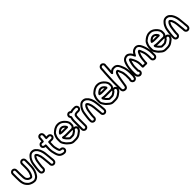

<svg xmlns="http://www.w3.org/2000/svg" viewBox="458 -2691 4658 4658"><g transform="rotate(-45 2787.5 -361.5)"><path d="M118 -456V-317C118 -224 122 -166 142 -134C173 -83 218 -54 274 -54C289 -54 294 -60 302 -65C306 -67 309 -71 311 -74C316 -81 321 -87 326 -96L337 -114C343 -123 347 -133 351 -146C363 -182 371 -209 375 -258L378 -284C380 -302 380 -325 380 -357V-470C380 -488 395 -505 414 -505C433 -505 449 -488 449 -470V-357C449 -334 448 -307 446 -278L444 -252C443 -242 442 -233 441 -223C434 -158 410 -99 385 -61C370 -38 359 -22 352 -17C316 10 289 19 270 16C227 10 224 12 173 -10C147 -21 120 -44 95 -78C90 -86 86 -92 80 -101C70 -116 66 -140 60 -159C54 -179 49 -234 49 -317V-456C49 -474 65 -490 84 -490C103 -490 118 -474 118 -456ZM-1 -456V-317C-1 -232 2 -176 12 -144C15 -133 18 -123 21 -112C27 -89 42 -65 54 -49C83 -8 117 20 154 36C187 50 210 59 229 61C242 62 253 64 263 65C302 71 342 54 382 23C398 11 410 -7 427 -34C461 -86 488 -163 494 -247L496 -274C498 -305 499 -332 499 -357V-470C499 -516 460 -555 414 -555C368 -555 330 -516 330 -470V-357C330 -326 329 -303 328 -288L325 -262C322 -229 318 -206 313 -190C309 -178 300 -149 294 -139L284 -122C277 -111 276 -111 271 -104C235 -105 208 -121 184 -160C177 -171 168 -226 168 -317V-456C168 -502 130 -540 84 -540C38 -540 -1 -502 -1 -456Z M582 9C563 9 547 -7 547 -25V-71C547 -78 547 -85 548 -91C551 -111 551 -132 554 -154L565 -229C568 -247 575 -305 581 -319L605 -374C615 -397 632 -418 655 -442C680 -467 703 -478 732 -478C763 -478 785 -469 803 -454C825 -435 839 -420 845 -411C894 -337 904 -252 914 -153C917 -118 921 -108 921 -70V-68L927 -9V19C927 37 912 54 893 54C874 54 858 37 858 19V-8V-11L852 -66C850 -87 841 -176 839 -204C835 -255 822 -305 800 -352C792 -370 779 -385 761 -400C754 -406 744 -409 736 -409C729 -409 718 -407 710 -399C694 -383 678 -368 670 -350C653 -312 643 -284 640 -262C636 -228 623 -161 620 -124C618 -94 616 -90 616 -71V-25C616 -7 601 9 582 9ZM892 104C938 104 977 65 977 19V-10V-12L971 -71C966 -122 960 -174 956 -222C953 -281 937 -340 910 -398C890 -439 874 -458 836 -492C808 -517 772 -528 732 -528C689 -528 651 -510 619 -476C593 -450 573 -423 559 -394L536 -339C527 -318 519 -263 515 -237L505 -160C503 -146 502 -134 501 -123C500 -103 497 -91 497 -71V-25C497 21 536 59 582 59C628 59 666 21 666 -25V-71C666 -71 666 -75 667 -80C671 -112 673 -151 679 -189C691 -260 685 -260 716 -329C719 -336 725 -345 736 -355C745 -346 751 -337 754 -331C773 -289 785 -245 789 -200C791 -176 802 -79 802 -65V-62L808 -7V19C808 65 846 104 892 104Z M1161 -631C1180 -631 1195 -614 1195 -596V-568L1188 -497C1187 -486 1192 -470 1213 -470H1285C1303 -470 1320 -454 1320 -435C1320 -416 1303 -401 1285 -401H1196C1183 -401 1172 -390 1171 -379C1168 -348 1166 -310 1166 -265V-235C1166 -211 1170 -185 1177 -157C1190 -109 1189 -99 1206 -64L1211 -55C1213 -50 1217 -47 1221 -44C1233 -35 1250 -27 1269 -27H1276C1294 -27 1311 -11 1311 8C1311 27 1294 42 1276 42H1269C1253 42 1233 38 1210 29C1180 18 1160 0 1147 -28C1143 -37 1138 -45 1135 -52C1130 -62 1121 -104 1117 -116C1104 -162 1097 -201 1097 -235V-265C1097 -315 1099 -351 1102 -372C1103 -382 1100 -401 1077 -401H1071C1037 -401 1023 -411 1016 -425C1011 -434 1011 -440 1014 -450C1020 -467 1035 -479 1060 -471C1063 -470 1066 -470 1068 -470H1093C1106 -470 1117 -481 1118 -492L1126 -564V-567V-596C1126 -614 1142 -631 1161 -631ZM1361 8C1361 -38 1322 -77 1276 -77H1269C1267 -77 1256 -80 1253 -82C1237 -115 1238 -124 1226 -170C1219 -194 1216 -216 1216 -235V-265C1216 -298 1217 -327 1219 -351H1285C1331 -351 1370 -389 1370 -435C1370 -481 1331 -520 1285 -520H1241L1245 -565V-567V-596C1245 -642 1206 -681 1160 -681C1114 -681 1076 -642 1076 -596V-568L1071 -520C1052 -525 1028 -525 1009 -515C975 -498 946 -449 971 -401C986 -372 1014 -356 1049 -352C1047 -330 1047 -300 1047 -265V-235C1047 -195 1054 -150 1069 -101C1072 -93 1074 -81 1078 -67C1085 -40 1091 -30 1101 -8C1119 32 1151 60 1192 76C1219 86 1245 92 1269 92H1276C1322 92 1361 54 1361 8Z M1520 -310C1544 -302 1573 -299 1608 -299H1756C1771 -299 1781 -313 1781 -324V-326C1781 -341 1773 -351 1766 -362C1748 -392 1701 -434 1656 -434H1637C1616 -434 1596 -427 1578 -415C1564 -405 1555 -399 1553 -398C1537 -389 1469 -327 1520 -310ZM1574 -350C1584 -358 1589 -362 1606 -374C1616 -381 1626 -384 1637 -384H1656C1664 -384 1676 -381 1691 -369C1700 -362 1707 -355 1713 -349H1608C1595 -349 1585 -349 1574 -350ZM1867 -208C1890 -231 1901 -260 1900 -295V-326C1900 -359 1889 -387 1873 -414C1858 -438 1837 -464 1810 -488C1764 -528 1712 -553 1656 -553H1637C1612 -553 1589 -548 1567 -540C1536 -529 1504 -513 1478 -491C1474 -488 1471 -484 1467 -481C1444 -465 1425 -447 1411 -423C1389 -383 1367 -325 1367 -267V-194C1367 -169 1376 -144 1392 -119C1401 -104 1423 -69 1436 -55C1445 -45 1451 -36 1458 -30C1473 -17 1483 -9 1491 -2C1530 37 1576 61 1625 61H1696C1752 61 1802 46 1843 15C1890 -20 1927 -40 1946 -92C1953 -111 1956 -135 1947 -156C1935 -185 1907 -209 1867 -208ZM1805 -180C1798 -172 1794 -166 1789 -154C1776 -146 1740 -119 1725 -112C1723 -111 1710 -108 1690 -108H1625L1622 -111C1615 -118 1608 -124 1601 -130C1579 -149 1563 -166 1552 -183C1571 -181 1590 -180 1608 -180H1800ZM1608 -230C1578 -230 1548 -234 1516 -240C1509 -241 1486 -243 1486 -215V-201C1486 -196 1488 -190 1491 -186C1496 -179 1500 -173 1505 -165C1520 -140 1542 -115 1569 -92C1584 -79 1599 -58 1625 -58H1690C1713 -58 1732 -60 1747 -67C1764 -75 1799 -101 1814 -111C1820 -115 1831 -119 1835 -134C1839 -145 1845 -151 1854 -155C1877 -164 1894 -152 1900 -136C1905 -125 1902 -119 1899 -109C1887 -72 1850 -53 1813 -25C1781 -1 1743 11 1696 11H1625C1592 11 1560 -4 1526 -38C1519 -45 1508 -53 1493 -67C1487 -73 1481 -79 1473 -88C1462 -101 1442 -134 1433 -147C1420 -166 1417 -182 1417 -194V-267C1417 -278 1418 -286 1419 -292C1425 -322 1423 -326 1438 -360C1457 -403 1462 -418 1495 -441C1500 -445 1506 -448 1511 -452C1532 -470 1556 -484 1584 -493C1600 -498 1615 -503 1637 -503H1656C1698 -503 1738 -487 1777 -451L1778 -449C1803 -429 1820 -410 1830 -390C1831 -389 1831 -387 1832 -386C1844 -369 1850 -350 1850 -326V-295C1851 -267 1843 -250 1823 -237C1817 -233 1810 -230 1800 -230Z M2264 -468C2264 -450 2248 -434 2230 -434H2177C2163 -434 2150 -430 2135 -427C2118 -424 2105 -414 2096 -401C2088 -390 2081 -385 2079 -367L2077 -350C2075 -334 2073 -319 2073 -298V-31C2073 -13 2058 3 2039 3C2020 3 2004 -13 2004 -31V-298C2004 -330 2007 -339 2009 -360L2012 -377C2014 -388 2016 -398 2020 -409C2021 -412 2022 -415 2022 -418V-430C2022 -439 2014 -449 2009 -455C1997 -471 1998 -492 2013 -505C2031 -520 2052 -513 2066 -494C2073 -485 2086 -482 2096 -486C2123 -497 2149 -503 2177 -503H2230C2248 -503 2264 -486 2264 -468ZM2039 53C2085 53 2123 15 2123 -31V-298C2123 -319 2125 -329 2127 -344L2129 -359C2131 -363 2133 -365 2137 -371C2144 -381 2165 -383 2177 -384H2230C2275 -384 2314 -423 2314 -468C2314 -513 2275 -553 2230 -553H2177C2148 -553 2122 -549 2093 -539C2080 -552 2062 -560 2043 -562C1994 -567 1955 -530 1951 -486C1948 -461 1957 -442 1972 -422C1968 -410 1964 -399 1962 -385L1959 -368C1955 -346 1954 -329 1954 -298V-31C1954 15 1993 53 2039 53Z M2327 9C2308 9 2292 -7 2292 -25V-71C2292 -78 2292 -85 2293 -91C2296 -111 2296 -132 2299 -154L2310 -229C2313 -247 2320 -305 2326 -319L2350 -374C2360 -397 2377 -418 2400 -442C2425 -467 2448 -478 2477 -478C2508 -478 2530 -469 2548 -454C2570 -435 2584 -420 2590 -411C2639 -337 2649 -252 2659 -153C2662 -118 2666 -108 2666 -70V-68L2672 -9V19C2672 37 2657 54 2638 54C2619 54 2603 37 2603 19V-8V-11L2597 -66C2595 -87 2586 -176 2584 -204C2580 -255 2567 -305 2545 -352C2537 -370 2524 -385 2506 -400C2499 -406 2489 -409 2481 -409C2474 -409 2463 -407 2455 -399C2439 -383 2423 -368 2415 -350C2398 -312 2388 -284 2385 -262C2381 -228 2368 -161 2365 -124C2363 -94 2361 -90 2361 -71V-25C2361 -7 2346 9 2327 9ZM2637 104C2683 104 2722 65 2722 19V-10V-12L2716 -71C2711 -122 2705 -174 2701 -222C2698 -281 2682 -340 2655 -398C2635 -439 2619 -458 2581 -492C2553 -517 2517 -528 2477 -528C2434 -528 2396 -510 2364 -476C2338 -450 2318 -423 2304 -394L2281 -339C2272 -318 2264 -263 2260 -237L2250 -160C2248 -146 2247 -134 2246 -123C2245 -103 2242 -91 2242 -71V-25C2242 21 2281 59 2327 59C2373 59 2411 21 2411 -25V-71C2411 -71 2411 -75 2412 -80C2416 -112 2418 -151 2424 -189C2436 -260 2430 -260 2461 -329C2464 -336 2470 -345 2481 -355C2490 -346 2496 -337 2499 -331C2518 -289 2530 -245 2534 -200C2536 -176 2547 -79 2547 -65V-62L2553 -7V19C2553 65 2591 104 2637 104Z M2872 -310C2896 -302 2925 -299 2960 -299H3108C3123 -299 3133 -313 3133 -324V-326C3133 -341 3125 -351 3118 -362C3100 -392 3053 -434 3008 -434H2989C2968 -434 2948 -427 2930 -415C2916 -405 2907 -399 2905 -398C2889 -389 2821 -327 2872 -310ZM2926 -350C2936 -358 2941 -362 2958 -374C2968 -381 2978 -384 2989 -384H3008C3016 -384 3028 -381 3043 -369C3052 -362 3059 -355 3065 -349H2960C2947 -349 2937 -349 2926 -350ZM3219 -208C3242 -231 3253 -260 3252 -295V-326C3252 -359 3241 -387 3225 -414C3210 -438 3189 -464 3162 -488C3116 -528 3064 -553 3008 -553H2989C2964 -553 2941 -548 2919 -540C2888 -529 2856 -513 2830 -491C2826 -488 2823 -484 2819 -481C2796 -465 2777 -447 2763 -423C2741 -383 2719 -325 2719 -267V-194C2719 -169 2728 -144 2744 -119C2753 -104 2775 -69 2788 -55C2797 -45 2803 -36 2810 -30C2825 -17 2835 -9 2843 -2C2882 37 2928 61 2977 61H3048C3104 61 3154 46 3195 15C3242 -20 3279 -40 3298 -92C3305 -111 3308 -135 3299 -156C3287 -185 3259 -209 3219 -208ZM3157 -180C3150 -172 3146 -166 3141 -154C3128 -146 3092 -119 3077 -112C3075 -111 3062 -108 3042 -108H2977L2974 -111C2967 -118 2960 -124 2953 -130C2931 -149 2915 -166 2904 -183C2923 -181 2942 -180 2960 -180H3152ZM2960 -230C2930 -230 2900 -234 2868 -240C2861 -241 2838 -243 2838 -215V-201C2838 -196 2840 -190 2843 -186C2848 -179 2852 -173 2857 -165C2872 -140 2894 -115 2921 -92C2936 -79 2951 -58 2977 -58H3042C3065 -58 3084 -60 3099 -67C3116 -75 3151 -101 3166 -111C3172 -115 3183 -119 3187 -134C3191 -145 3197 -151 3206 -155C3229 -164 3246 -152 3252 -136C3257 -125 3254 -119 3251 -109C3239 -72 3202 -53 3165 -25C3133 -1 3095 11 3048 11H2977C2944 11 2912 -4 2878 -38C2871 -45 2860 -53 2845 -67C2839 -73 2833 -79 2825 -88C2814 -101 2794 -134 2785 -147C2772 -166 2769 -182 2769 -194V-267C2769 -278 2770 -286 2771 -292C2777 -322 2775 -326 2790 -360C2809 -403 2814 -418 2847 -441C2852 -445 2858 -448 2863 -452C2884 -470 2908 -484 2936 -493C2952 -498 2967 -503 2989 -503H3008C3050 -503 3090 -487 3129 -451L3130 -449C3155 -429 3172 -410 3182 -390C3183 -389 3183 -387 3184 -386C3196 -369 3202 -350 3202 -326V-295C3203 -267 3195 -250 3175 -237C3169 -233 3162 -230 3152 -230Z M3444 -757C3449 -748 3449 -740 3445 -729C3444 -726 3443 -723 3443 -720V-698C3443 -677 3442 -657 3440 -640C3434 -595 3432 -530 3429 -478C3429 -478 3452 -430 3475 -463C3492 -487 3506 -492 3530 -509C3536 -513 3551 -518 3577 -518C3619 -518 3646 -509 3672 -472C3690 -446 3695 -430 3705 -403C3721 -363 3736 -335 3742 -283C3746 -248 3752 -229 3752 -189V-76C3752 -74 3748 -52 3741 -22C3738 -13 3733 -7 3724 -2C3695 14 3666 -15 3675 -43L3680 -63C3683 -72 3683 -71 3683 -77V-202V-205L3681 -221C3677 -257 3675 -294 3662 -325C3652 -348 3645 -369 3635 -391C3625 -412 3622 -427 3607 -442C3598 -451 3587 -449 3571 -449C3560 -449 3550 -439 3544 -435C3534 -428 3529 -420 3522 -409C3513 -395 3507 -377 3500 -353C3485 -299 3480 -287 3470 -224C3460 -160 3454 -125 3445 -68L3440 -42C3437 -30 3433 -19 3424 -8C3421 -5 3414 0 3390 -4C3368 -8 3362 -15 3359 -23C3355 -35 3352 -49 3352 -66V-279C3352 -310 3353 -336 3354 -357C3359 -439 3362 -519 3366 -599C3367 -625 3374 -672 3374 -698V-719C3374 -752 3383 -765 3397 -772C3418 -783 3435 -773 3444 -757ZM3374 -817C3339 -799 3324 -762 3324 -719V-698C3324 -673 3317 -626 3316 -601C3311 -491 3302 -394 3302 -279V-66C3302 -45 3304 -26 3311 -8C3321 22 3348 40 3381 46C3412 51 3444 47 3463 23C3476 6 3486 -11 3490 -32L3494 -60C3504 -118 3509 -151 3519 -216C3529 -280 3533 -285 3548 -339C3557 -371 3561 -386 3578 -398C3586 -382 3595 -360 3602 -341C3609 -324 3621 -298 3623 -277C3625 -252 3628 -238 3631 -215L3633 -200V-79L3627 -57C3612 -6 3646 36 3683 48C3734 64 3778 29 3789 -8C3799 -39 3802 -62 3802 -76V-189C3802 -229 3796 -253 3792 -289C3786 -336 3774 -367 3759 -403C3744 -439 3734 -468 3712 -500C3679 -547 3633 -570 3576 -568C3547 -567 3521 -564 3501 -550C3494 -545 3488 -541 3482 -537C3485 -600 3493 -639 3493 -698V-716C3500 -736 3499 -760 3488 -780C3470 -815 3423 -842 3374 -817Z M4431 -23C4412 -23 4397 -39 4397 -58V-142C4397 -150 4397 -159 4396 -168L4392 -211C4390 -235 4386 -259 4376 -290C4366 -320 4358 -340 4353 -352C4343 -375 4328 -434 4293 -420C4280 -415 4266 -409 4258 -395C4226 -341 4206 -282 4198 -219C4195 -195 4193 -175 4192 -161C4190 -136 4187 -119 4187 -95V-89C4177 -89 4167 -88 4153 -88C4139 -88 4125 -89 4118 -89V-157C4118 -232 4090 -312 4038 -397C4027 -414 4015 -437 3987 -428C3969 -422 3965 -409 3959 -392L3952 -371C3933 -318 3919 -243 3919 -183V-90C3919 -80 3913 -69 3928 -54C3935 -47 3939 -38 3939 -28C3940 -1 3905 20 3881 -3L3873 -9C3860 -22 3855 -34 3854 -46C3853 -59 3850 -72 3850 -90V-183C3850 -200 3852 -229 3857 -270C3862 -310 3868 -339 3873 -353C3883 -384 3893 -420 3907 -446C3925 -478 3951 -493 3987 -499C4007 -502 4022 -502 4038 -492C4058 -480 4070 -469 4075 -464C4092 -444 4109 -415 4126 -379C4126 -379 4144 -337 4170 -376C4173 -381 4175 -385 4178 -392C4200 -439 4226 -467 4254 -479C4302 -500 4335 -495 4363 -468C4378 -454 4393 -435 4408 -400C4440 -328 4466 -234 4466 -142V-58C4466 -39 4449 -23 4431 -23ZM4431 27C4477 27 4516 -12 4516 -58V-142C4516 -198 4508 -255 4492 -313C4474 -379 4441 -466 4397 -505C4352 -545 4295 -552 4234 -525C4200 -510 4173 -483 4149 -444C4125 -486 4107 -508 4064 -534C4038 -550 4009 -555 3978 -549C3929 -541 3890 -514 3864 -471C3847 -443 3837 -403 3826 -369C3816 -339 3800 -224 3800 -183V-90C3800 -72 3802 -57 3804 -41C3807 -16 3820 10 3840 28L3847 34C3881 66 3936 64 3967 30C3996 -2 3996 -50 3969 -83V-90V-183C3969 -239 3985 -310 4002 -361C4047 -285 4068 -217 4068 -157V-68C4068 -22 4135 -38 4153 -38C4171 -38 4237 -22 4237 -68V-95C4237 -103 4237 -112 4238 -121C4241 -153 4244 -175 4248 -213C4255 -265 4270 -314 4296 -360C4307 -332 4342 -254 4342 -210V-208L4346 -164C4347 -156 4347 -149 4347 -142V-58C4347 -12 4385 27 4431 27Z M4666 -310C4690 -302 4719 -299 4754 -299H4902C4917 -299 4927 -313 4927 -324V-326C4927 -341 4919 -351 4912 -362C4894 -392 4847 -434 4802 -434H4783C4762 -434 4742 -427 4724 -415C4710 -405 4701 -399 4699 -398C4683 -389 4615 -327 4666 -310ZM4720 -350C4730 -358 4735 -362 4752 -374C4762 -381 4772 -384 4783 -384H4802C4810 -384 4822 -381 4837 -369C4846 -362 4853 -355 4859 -349H4754C4741 -349 4731 -349 4720 -350ZM5013 -208C5036 -231 5047 -260 5046 -295V-326C5046 -359 5035 -387 5019 -414C5004 -438 4983 -464 4956 -488C4910 -528 4858 -553 4802 -553H4783C4758 -553 4735 -548 4713 -540C4682 -529 4650 -513 4624 -491C4620 -488 4617 -484 4613 -481C4590 -465 4571 -447 4557 -423C4535 -383 4513 -325 4513 -267V-194C4513 -169 4522 -144 4538 -119C4547 -104 4569 -69 4582 -55C4591 -45 4597 -36 4604 -30C4619 -17 4629 -9 4637 -2C4676 37 4722 61 4771 61H4842C4898 61 4948 46 4989 15C5036 -20 5073 -40 5092 -92C5099 -111 5102 -135 5093 -156C5081 -185 5053 -209 5013 -208ZM4951 -180C4944 -172 4940 -166 4935 -154C4922 -146 4886 -119 4871 -112C4869 -111 4856 -108 4836 -108H4771L4768 -111C4761 -118 4754 -124 4747 -130C4725 -149 4709 -166 4698 -183C4717 -181 4736 -180 4754 -180H4946ZM4754 -230C4724 -230 4694 -234 4662 -240C4655 -241 4632 -243 4632 -215V-201C4632 -196 4634 -190 4637 -186C4642 -179 4646 -173 4651 -165C4666 -140 4688 -115 4715 -92C4730 -79 4745 -58 4771 -58H4836C4859 -58 4878 -60 4893 -67C4910 -75 4945 -101 4960 -111C4966 -115 4977 -119 4981 -134C4985 -145 4991 -151 5000 -155C5023 -164 5040 -152 5046 -136C5051 -125 5048 -119 5045 -109C5033 -72 4996 -53 4959 -25C4927 -1 4889 11 4842 11H4771C4738 11 4706 -4 4672 -38C4665 -45 4654 -53 4639 -67C4633 -73 4627 -79 4619 -88C4608 -101 4588 -134 4579 -147C4566 -166 4563 -182 4563 -194V-267C4563 -278 4564 -286 4565 -292C4571 -322 4569 -326 4584 -360C4603 -403 4608 -418 4641 -441C4646 -445 4652 -448 4657 -452C4678 -470 4702 -484 4730 -493C4746 -498 4761 -503 4783 -503H4802C4844 -503 4884 -487 4923 -451L4924 -449C4949 -429 4966 -410 4976 -390C4977 -389 4977 -387 4978 -386C4990 -369 4996 -350 4996 -326V-295C4997 -267 4989 -250 4969 -237C4963 -233 4956 -230 4946 -230Z M5181 9C5162 9 5146 -7 5146 -25V-71C5146 -78 5146 -85 5147 -91C5150 -111 5150 -132 5153 -154L5164 -229C5167 -247 5174 -305 5180 -319L5204 -374C5214 -397 5231 -418 5254 -442C5279 -467 5302 -478 5331 -478C5362 -478 5384 -469 5402 -454C5424 -435 5438 -420 5444 -411C5493 -337 5503 -252 5513 -153C5516 -118 5520 -108 5520 -70V-68L5526 -9V19C5526 37 5511 54 5492 54C5473 54 5457 37 5457 19V-8V-11L5451 -66C5449 -87 5440 -176 5438 -204C5434 -255 5421 -305 5399 -352C5391 -370 5378 -385 5360 -400C5353 -406 5343 -409 5335 -409C5328 -409 5317 -407 5309 -399C5293 -383 5277 -368 5269 -350C5252 -312 5242 -284 5239 -262C5235 -228 5222 -161 5219 -124C5217 -94 5215 -90 5215 -71V-25C5215 -7 5200 9 5181 9ZM5491 104C5537 104 5576 65 5576 19V-10V-12L5570 -71C5565 -122 5559 -174 5555 -222C5552 -281 5536 -340 5509 -398C5489 -439 5473 -458 5435 -492C5407 -517 5371 -528 5331 -528C5288 -528 5250 -510 5218 -476C5192 -450 5172 -423 5158 -394L5135 -339C5126 -318 5118 -263 5114 -237L5104 -160C5102 -146 5101 -134 5100 -123C5099 -103 5096 -91 5096 -71V-25C5096 21 5135 59 5181 59C5227 59 5265 21 5265 -25V-71C5265 -71 5265 -75 5266 -80C5270 -112 5272 -151 5278 -189C5290 -260 5284 -260 5315 -329C5318 -336 5324 -345 5335 -355C5344 -346 5350 -337 5353 -331C5372 -289 5384 -245 5388 -200C5390 -176 5401 -79 5401 -65V-62L5407 -7V19C5407 65 5445 104 5491 104Z"/></g></svg>

Font: AppleStorm
Style: XbdOut
Weight: 800
Foundry: Cannot Into Space Fonts
Version: Version 1.01